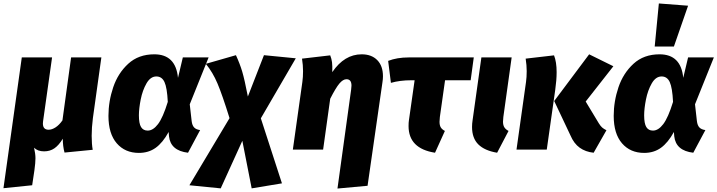

<svg xmlns="http://www.w3.org/2000/svg" viewBox="-38 -865 4147 1110"><path d="M492 -80Q492 -32 498 1L335 17Q325 -20 325 -63Q302 -25 276.5 -7.5Q251 10 217 10Q180 10 159 -11Q167 25 167 50Q167 76 161 119L148 206L-18 223L88 -533H263L211 -164Q210 -159 210 -151Q210 -115 243 -115Q262 -115 283 -128.5Q304 -142 323 -169L373 -533H548L499 -182Q492 -127 492 -80Z M991 -415 1019 -533H1168L1059 -262L1070 -165Q1073 -140 1084.5 -128Q1096 -116 1119 -113L1049 18Q948 6 939 -77L937 -102Q903 -40 862 -10.5Q821 19 765 19Q685 19 637 -36.5Q589 -92 589 -195Q589 -279 616.5 -360.5Q644 -442 703.5 -496.5Q763 -551 854 -551Q978 -551 991 -415ZM765 -198Q765 -151 777.5 -130.5Q790 -110 816 -110Q847 -110 875.5 -147.5Q904 -185 932 -276Q928 -358 913 -390.5Q898 -423 866 -423Q832 -423 809 -383Q786 -343 775.5 -290Q765 -237 765 -198Z M1470 -181 1592 195 1417 224 1363 -51 1238 224 1057 206 1289 -182Q1247 -317 1219.5 -382Q1192 -447 1152 -496L1326 -546Q1349 -496 1362.5 -450.5Q1376 -405 1395 -307L1488 -546L1672 -528Z M1992 -347Q1994 -365 1994 -370Q1994 -407 1965 -407Q1945 -407 1924 -382Q1903 -357 1871 -294L1830 0H1655L1710 -391Q1714 -419 1714 -454Q1714 -488 1708 -526L1871 -545Q1879 -525 1881.5 -505Q1884 -485 1883 -448Q1953 -551 2053 -551Q2110 -551 2143 -517.5Q2176 -484 2176 -424Q2176 -407 2173 -389L2087 209L1913 225Z M2505 -189Q2503 -167 2503 -161Q2503 -141 2510 -129Q2517 -117 2534 -108L2477 18Q2324 -6 2324 -136Q2324 -157 2326 -169L2359 -401H2340Q2274 -401 2222 -386L2206 -513Q2257 -533 2325 -533H2701L2683 -401H2535Z M2872 -189Q2870 -169 2870 -162Q2870 -142 2877.5 -129.5Q2885 -117 2902 -108L2836 18Q2764 6 2727.5 -30Q2691 -66 2691 -131Q2691 -150 2694 -169L2745 -533H2920Z M3260 -82 3166 -281 3368 -551 3508 -482 3348 -278 3424 -152Q3434 -136 3443 -128Q3452 -120 3468 -112L3394 18Q3347 13 3313.5 -11Q3280 -35 3260 -82ZM3003 -391Q3007 -419 3007 -454Q3007 -488 3001 -526L3165 -545Q3180 -507 3180 -448Q3180 -402 3172 -346L3123 0H2948Z M3912 -415 3940 -533H4089L3980 -262L3991 -165Q3994 -140 4005.5 -128Q4017 -116 4040 -113L3970 18Q3869 6 3860 -77L3858 -102Q3824 -40 3783 -10.5Q3742 19 3686 19Q3606 19 3558 -36.5Q3510 -92 3510 -195Q3510 -279 3537.5 -360.5Q3565 -442 3624.5 -496.5Q3684 -551 3775 -551Q3899 -551 3912 -415ZM3686 -198Q3686 -151 3698.5 -130.5Q3711 -110 3737 -110Q3768 -110 3796.5 -147.5Q3825 -185 3853 -276Q3849 -358 3834 -390.5Q3819 -423 3787 -423Q3753 -423 3730 -383Q3707 -343 3696.5 -290Q3686 -237 3686 -198ZM3940 -832 3858 -596H3747L3771 -845Z"/></svg>

Font: Trujillo ExtraBold
Style: Italic
Weight: 800
Italic angle: -8°
Designer: Fira Sans original fonts by bBox Type GmbH, Carrois Corporate GbR, & Edenspiekermann AG / Changes by Cristiano Sobral
Foundry: Fira Sans original fonts by bBox Type GmbH, Carrois Corporate GbR, & Edenspiekermann AG / Changes by Cristiano Sobral
Version: Version 4.301;July 28, 2020;FontCreator 13.0.0.2655 64-bit